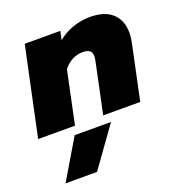

<svg xmlns="http://www.w3.org/2000/svg" viewBox="-145 -607 910 979"><g transform="rotate(-20 309.5 -117.5)"><path d="M92 -480H285L275 -433Q311 -463 357 -479Q403 -495 449 -495Q530 -495 571.5 -456.5Q613 -418 613 -350Q613 -325 607 -298L544 0H343L400 -270Q404 -292 404 -299Q404 -319 392.5 -329Q381 -339 354 -339Q294 -339 250 -285L190 0H-10ZM172 45H369L215 260H44Z"/></g></svg>

Font: Prompt ExtraBold
Style: Italic
Weight: 800
Italic angle: -12°
Designer: Katatrad Team
Foundry: CadsonDemak
Version: Version 1.001